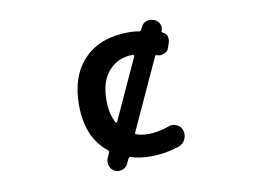

<svg xmlns="http://www.w3.org/2000/svg" viewBox="-70 -700 1139 834"><g transform="rotate(-10 500.0 -283.5)"><path d="M374 24.4Q357.4 16.6 351.6 0Q348.6 -7.8 348.6 -15.6Q348.6 -24.4 351.6 -33.2L362.3 -57.6Q365.2 -64.5 359.4 -68.4Q316.4 -103.5 293.9 -153.3Q269.5 -209 269.5 -283.2Q269.5 -412.1 340.3 -484.9Q411.1 -557.6 538.1 -557.6Q559.6 -557.6 583 -553.7Q589.8 -552.7 592.8 -559.6L597.7 -569.3Q604.5 -585.9 621.1 -591.8Q628.9 -594.7 636.7 -594.7Q645.5 -594.7 654.3 -590.8L659.2 -588.9Q673.8 -582 679.2 -566.9Q684.6 -551.8 678.7 -537.1Q676.8 -533.2 680.7 -531.2Q694.3 -526.4 700.2 -513.7Q703.1 -505.9 703.1 -498Q703.1 -493.2 702.1 -487.3L694.3 -462.9Q689.5 -446.3 672.9 -439.5Q664.1 -435.5 655.3 -435.5Q647.5 -435.5 639.6 -438.5Q634.8 -440.4 631.8 -434.6L489.3 -124Q486.3 -117.2 493.2 -115.2Q515.6 -107.4 543 -107.4Q588.9 -107.4 634.8 -124Q643.6 -127.9 652.3 -127.9Q662.1 -127.9 671.9 -124Q690.4 -116.2 696.3 -97.7Q699.2 -88.9 699.2 -80.1Q699.2 -68.4 693.4 -56.6Q684.6 -37.1 664.1 -30.3Q601.6 -9.8 538.1 -9.8Q491.2 -9.8 451.2 -22.5Q444.3 -24.4 441.4 -17.6L431.6 2.9Q423.8 19.5 407.2 25.4Q399.4 28.3 391.6 28.3Q382.8 28.3 374 24.4ZM431.6 -412.1Q390.6 -367.2 390.6 -283.2Q390.6 -221.7 413.1 -182.6Q414.1 -180.7 416 -180.7Q418.9 -180.7 419.9 -182.6L543 -451.2Q543.9 -453.1 542.5 -455.6Q541 -458 539.1 -458Q471.7 -458 431.6 -412.1Z"/></g></svg>

Font: Rounded Mgen+ 1mn medium
Style: Regular
Weight: 500
Designer: [Source Han Sans]
Ryoko NISHIZUKA  (kana & ideographs); Paul D. Hunt (Latin, Greek & Cyrillic); Wenlong ZHANG  (bopomofo
Version: Version 1.059.20150602